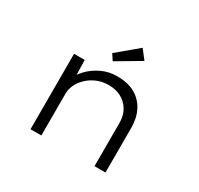

<svg xmlns="http://www.w3.org/2000/svg" viewBox="-158 -955 1195 1151"><g transform="rotate(30 439.0 -379.5)"><path d="M180 0V-522H254L257 -384L234 -383Q251 -420 284.5 -454.5Q318 -489 366.5 -512Q415 -535 473 -535Q547 -535 597 -506.5Q647 -478 673 -427Q699 -376 699 -310V0H623V-300Q623 -350 601 -387Q579 -424 541.5 -444Q504 -464 456 -464Q411 -464 374.5 -448.5Q338 -433 311 -407.5Q284 -382 269.5 -351.5Q255 -321 255 -291V0H218Q204 0 195 0Q186 0 180 0ZM403 -599 376 -640 518 -759 567 -696Z"/></g></svg>

Font: Lexend Peta Light
Style: Regular
Weight: 300
Version: Version 1.007